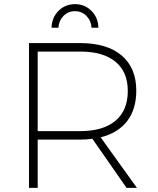

<svg xmlns="http://www.w3.org/2000/svg" viewBox="-20 -907 762 927"><path d="M591 0 426 -237Q401 -233 367 -233H162V0H120V-699H367Q497 -699 567.5 -639Q638 -579 638 -469Q638 -380 594 -322.5Q550 -265 466 -244L641 0ZM368 -274Q478 -274 537.5 -324Q597 -374 597 -468Q597 -560 537.5 -609Q478 -658 368 -658H162V-274ZM229 -773Q230 -822 262.5 -854.5Q295 -887 342 -887Q389 -887 421.5 -854.5Q454 -822 455 -773H422Q420 -807 397.5 -830Q375 -853 342 -853Q309 -853 286.5 -830Q264 -807 262 -773Z"/></svg>

Font: Montserrat arm2 ExtraLight
Style: Regular
Weight: 275
Designer: Julieta Ulanovsky
Foundry: Julieta Ulanovsky
Version: Version 6.000